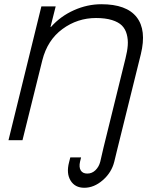

<svg xmlns="http://www.w3.org/2000/svg" viewBox="-20 -660 736 904"><path d="M532.2 43 518.1 101.1Q505.4 152.3 464.1 188.2Q422.9 224.1 377 224.1Q333 224.1 312.3 190.2Q291.5 156.2 305.2 104L311 81.1H361.8L356.9 101.1Q351.1 127 360.1 142.1Q369.1 157.2 391.1 157.2Q413.1 157.2 429.4 141.4Q445.8 125.5 452.1 101.1L467.8 33.2L570.8 -384.8Q579.6 -419.4 581.5 -446.5Q583.5 -473.6 576.9 -498.5Q570.3 -523.4 554 -539.8Q537.6 -556.2 506.8 -565.7Q476.1 -575.2 432.1 -575.2Q344.7 -575.2 273.9 -523.2Q203.1 -471.2 179.2 -376L85.9 0H20L174.8 -629.9H242.2L217.8 -533.2H220.2Q264.6 -583.5 327.9 -611.8Q391.1 -640.1 457 -640.1Q575.7 -640.1 623.3 -579.3Q670.9 -518.6 643.1 -404.8Z"/></svg>

Font: Sinkin Sans 300 Light Italic
Style: Regular
Weight: 300
Italic angle: -112°
Designer: Keith Bates
Foundry: K-Type
Version: Sinkin Sans (version 1.0)  by Keith Bates   •   © 2014   www